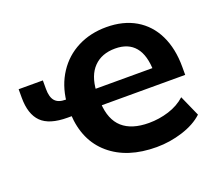

<svg xmlns="http://www.w3.org/2000/svg" viewBox="-99 -682 928 827"><g transform="rotate(-20 364.5 -269.0)"><path d="M188.5 -248.5 197.8 -239.7H170.9Q87.4 -239.7 50.8 -276.1Q14.2 -312.5 14.2 -387.9V-427H125.2V-387.7Q125.2 -350.1 140.4 -332.8Q155.5 -315.4 188.7 -315.4H207.5L189.5 -306.9Q197.3 -379.2 233.5 -434.4Q269.8 -489.7 328.2 -519.5Q386.7 -549.3 459.5 -549.3Q537.1 -549.3 593.4 -516.4Q649.7 -483.4 679.6 -421.9Q709.5 -360.4 709.5 -276.9V-239.7H315.9L326.2 -249.8Q330.3 -172.9 372.3 -135.6Q414.3 -98.4 492.9 -98.4Q539.6 -98.4 584 -112.3Q628.4 -126.2 660.4 -155L702.6 -60.1Q667.2 -26.9 608.5 -8.1Q549.8 10.7 488.3 10.7Q354.7 10.7 274.8 -57.5Q194.8 -125.7 188.5 -248.5ZM325.7 -304.9 315.9 -315.4H607.4L587.2 -299.1Q586.4 -374.8 555.3 -412.2Q524.2 -449.7 464.1 -449.7Q402.3 -449.7 366.1 -412.6Q329.8 -375.5 325.7 -304.9Z"/></g></svg>

Font: Min Sans VF VF
Style: Regular
Weight: 400
Designer: Jinseong-Kim, NotoSansCJK, Nunito
Foundry: Jinseong-Kim
Version: Version 1.420;Glyphs 3.1.2 (3151)